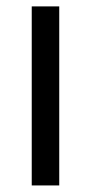

<svg xmlns="http://www.w3.org/2000/svg" viewBox="-20 -565 277 585"><path d="M76.7 0V-545.5H160.5V0Z"/></svg>

Font: TID UI
Style: Regular
Weight: 400
Designer: The TID Project Authors
Foundry: Bakken & Bæck
Version: Version 1.001;hotconv 1.0.109;makeotfexe 2.5.65596